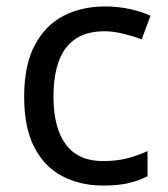

<svg xmlns="http://www.w3.org/2000/svg" viewBox="-20 -566 520 596"><path d="M300 10Q229 10 173.5 -19Q118 -48 86.5 -109Q55 -170 55 -265Q55 -364 88 -426Q121 -488 177.5 -517Q234 -546 306 -546Q347 -546 385 -537.5Q423 -529 447 -517L420 -444Q396 -453 364 -461Q332 -469 304 -469Q146 -469 146 -266Q146 -169 184.5 -117.5Q223 -66 299 -66Q343 -66 376.5 -75Q410 -84 438 -97V-19Q411 -5 378.5 2.5Q346 10 300 10Z"/></svg>

Font: Noto Sans Old Hungarian
Style: Regular
Weight: 400
Designer: Monotype Design Team
Foundry: Monotype Imaging Inc.
Version: Version 2.005; ttfautohint (v1.8.4.7-5d5b)